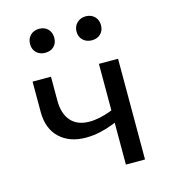

<svg xmlns="http://www.w3.org/2000/svg" viewBox="-96 -690 674 766"><g transform="rotate(-15 241.5 -306.5)"><path d="M205 -145Q137 -145 96.5 -183.5Q56 -222 56 -290V-416H132V-317Q132 -263 158.5 -233Q185 -203 235 -203Q256 -203 278.5 -208Q301 -213 320 -220Q339 -227 350 -234L363 -193Q346 -179 319.5 -168.5Q293 -158 263.5 -151.5Q234 -145 205 -145ZM330 0V-416H409V0ZM135 -514Q113 -514 99 -527.5Q85 -541 85 -563Q85 -585 99 -599Q113 -613 135 -613Q158 -613 171.5 -599Q185 -585 185 -563Q185 -541 171.5 -527.5Q158 -514 135 -514ZM328 -514Q306 -514 291.5 -527.5Q277 -541 277 -563Q277 -585 291.5 -599Q306 -613 328 -613Q350 -613 364 -599Q378 -585 378 -563Q378 -541 364 -527.5Q350 -514 328 -514Z"/></g></svg>

Font: Ysabeau Office Medium
Style: Regular
Weight: 500
Designer: Christian Thalmann (Catharsis Fonts)
Version: Version 2.001;gftools[0.9.30]; featfreeze: tnum,lnum,ss02